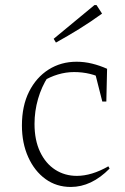

<svg xmlns="http://www.w3.org/2000/svg" viewBox="-20 -735 497 762"><path d="M261 7Q204 7 160.5 -24.5Q117 -56 92 -111.5Q67 -167 67 -237Q67 -315 95.5 -371.5Q124 -428 173 -459Q222 -490 284 -490Q315 -490 345.5 -482.5Q376 -475 405 -462L394 -420Q340 -449 274 -449Q242 -449 210 -439.5Q178 -430 149 -412L171 -431Q145 -391 131 -342.5Q117 -294 117 -243Q117 -179 139 -132.5Q161 -86 199 -61.5Q237 -37 285 -37Q314 -37 345.5 -46.5Q377 -56 410 -75L415 -66Q343 7 261 7ZM386 -332 353 -462H405L402 -332ZM202 -566 193 -581 355 -715H363L385 -681Q341 -649 295 -620.5Q249 -592 202 -566Z"/></svg>

Font: Piazzolla Thin Thin
Style: Regular
Weight: 250
Version: Version 2.005